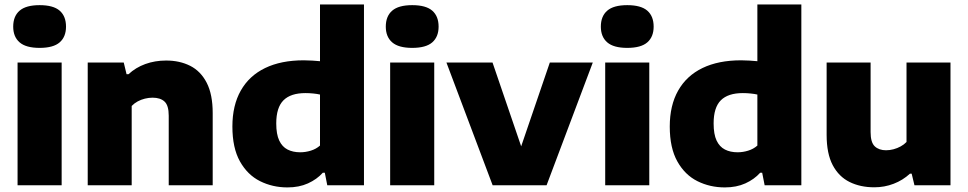

<svg xmlns="http://www.w3.org/2000/svg" viewBox="-20 -828 4326 858"><path d="M58.5 0V-548.5H255.5V0ZM157 -614Q96 -614 67.5 -638.8Q39 -663.5 39 -709Q39 -755.5 67.5 -780.2Q96 -805 157 -805Q218.5 -805 246.8 -780.2Q275 -755.5 275 -709Q275 -663.5 246.8 -638.8Q218.5 -614 157 -614Z M372 0V-548.5H533L545.5 -496.5H554.5Q586 -526 629.2 -541.8Q672.5 -557.5 722.5 -557.5Q783 -557.5 830 -533.8Q877 -510 903.8 -458Q930.5 -406 930.5 -322.5V0H734V-311Q734 -357 715.2 -374.2Q696.5 -391.5 662 -391.5Q644.5 -391.5 627.5 -387.2Q610.5 -383 595.2 -374.8Q580 -366.5 568.5 -354.5V0Z M1264.5 9.5Q1198 9.5 1142 -18.5Q1086 -46.5 1052.2 -106.8Q1018.5 -167 1018.5 -262.5Q1018.5 -357 1056 -423.2Q1093.5 -489.5 1164.8 -524Q1236 -558.5 1337.5 -558.5Q1357 -558.5 1375.8 -557.2Q1394.5 -556 1410 -554.5V-808H1606.5V0H1442.5L1431.5 -56H1422.5Q1396 -26.5 1356.2 -8.5Q1316.5 9.5 1264.5 9.5ZM1321.5 -147.5Q1345.5 -147.5 1369 -154.8Q1392.5 -162 1410 -177.5V-405.5Q1397 -408.5 1379.8 -410.2Q1362.5 -412 1345 -412Q1279 -412 1246.8 -379.8Q1214.5 -347.5 1214.5 -276.5Q1214.5 -228 1227.8 -200Q1241 -172 1265 -159.8Q1289 -147.5 1321.5 -147.5Z M1723.5 0V-548.5H1920.5V0ZM1822 -614Q1761 -614 1732.5 -638.8Q1704 -663.5 1704 -709Q1704 -755.5 1732.5 -780.2Q1761 -805 1822 -805Q1883.5 -805 1911.8 -780.2Q1940 -755.5 1940 -709Q1940 -663.5 1911.8 -638.8Q1883.5 -614 1822 -614Z M2181.5 0 1975 -548.5H2181L2315 -156.5H2303L2437 -548.5H2629L2422.5 0Z M2684.5 0V-548.5H2881.5V0ZM2783 -614Q2722 -614 2693.5 -638.8Q2665 -663.5 2665 -709Q2665 -755.5 2693.5 -780.2Q2722 -805 2783 -805Q2844.5 -805 2872.8 -780.2Q2901 -755.5 2901 -709Q2901 -663.5 2872.8 -638.8Q2844.5 -614 2783 -614Z M3219 9.5Q3152.5 9.5 3096.5 -18.5Q3040.5 -46.5 3006.8 -106.8Q2973 -167 2973 -262.5Q2973 -357 3010.5 -423.2Q3048 -489.5 3119.2 -524Q3190.5 -558.5 3292 -558.5Q3311.5 -558.5 3330.2 -557.2Q3349 -556 3364.5 -554.5V-808H3561V0H3397L3386 -56H3377Q3350.5 -26.5 3310.8 -8.5Q3271 9.5 3219 9.5ZM3276 -147.5Q3300 -147.5 3323.5 -154.8Q3347 -162 3364.5 -177.5V-405.5Q3351.5 -408.5 3334.2 -410.2Q3317 -412 3299.5 -412Q3233.5 -412 3201.2 -379.8Q3169 -347.5 3169 -276.5Q3169 -228 3182.2 -200Q3195.5 -172 3219.5 -159.8Q3243.5 -147.5 3276 -147.5Z M3887 9Q3824.5 9 3776.5 -14.8Q3728.5 -38.5 3701.2 -90Q3674 -141.5 3674 -225V-548.5H3870.5V-237.5Q3870.5 -191.5 3889.2 -174Q3908 -156.5 3939.5 -156.5Q3956 -156.5 3973 -161Q3990 -165.5 4005 -173.8Q4020 -182 4031 -193.5V-548.5H4227.5V0H4066.5L4054 -52H4046.5Q4014.5 -22.5 3973.5 -6.8Q3932.5 9 3887 9Z"/></svg>

Font: Encode Sans SemiExpanded ExtraBold
Style: Regular
Weight: 800
Width: 6
Designer: Multiple Designers
Foundry: Impallari Type
Version: Version 3.002